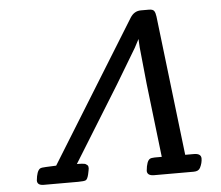

<svg xmlns="http://www.w3.org/2000/svg" viewBox="-51 -764 946 821"><g transform="rotate(-5 422.0 -353.5)"><path d="M76.2 -21Q80.1 -61 94.2 -70.8Q100.1 -74.7 120.1 -75.2Q134.3 -75.2 164.1 -77.1L537.1 -680.2Q554.2 -707 583 -707H617.2Q634.3 -707 639.6 -699Q645 -690.9 647 -674.8L717.8 -75.2H754.9Q785.6 -75.2 786.1 -54.2Q786.1 -34.2 775.9 -14.2Q769 0 748 0H578.1Q548.3 0 547.9 -21Q551.8 -64 566.9 -71.8Q571.8 -74.7 586.9 -75.2H617.2L580.1 -391.1L564 -549.8L562 -585.9L543 -549.8L453.1 -399.9L252.9 -76.2Q255.9 -76.2 263.4 -76.2Q271 -76.2 273.9 -75.7Q276.9 -75.2 282.5 -74.7Q288.1 -74.2 290.5 -72.5Q293 -70.8 296.4 -68.4Q299.8 -65.9 300.8 -62.5Q301.8 -59.1 301.8 -54.2Q301.8 -50.3 296.9 -27.8Q292 -7.8 284.9 -3.9Q277.8 0 252 0H104Q76.2 0 76.2 -21Z"/></g></svg>

Font: CMU Concrete
Style: BoldItalic
Weight: 700
Italic angle: -14.04°
Version: Version 0.7.0